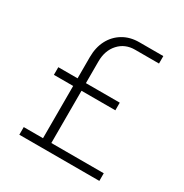

<svg xmlns="http://www.w3.org/2000/svg" viewBox="-162 -828 920 958"><g transform="rotate(30 298.0 -349.5)"><path d="M80 0V-44H191V-511Q191 -567 213 -609Q235 -651 275 -675Q315 -699 368 -699H506V-656H368Q311 -656 275 -616.5Q239 -577 239 -514V-44H541V0ZM80 -345V-389H434V-345Z"/></g></svg>

Font: MuseoModerno Thin ExtraLight
Style: Regular
Weight: 250
Version: Version 1.002